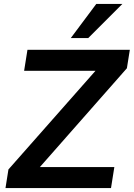

<svg xmlns="http://www.w3.org/2000/svg" viewBox="-20 -959 682 979"><path d="M8 0 23 -95 503 -639 505 -598H103L120 -705H642L627 -611L148 -67L145 -107H563L546 0ZM341 -765 471 -939H604L430 -765Z"/></svg>

Font: Nunito Sans 12pt ExtraLight
Style: Italic
Weight: 200
Italic angle: -9°
Designer: Vernon Adams
Foundry: Vernon Adams
Version: Version 3.101;gftools[0.9.27]